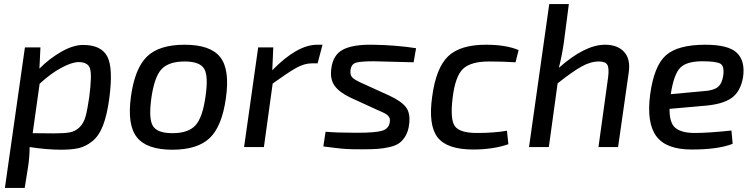

<svg xmlns="http://www.w3.org/2000/svg" viewBox="-20 -720 3697 940"><path d="M178 -488 173 -384Q220 -432 279 -466Q338 -500 387 -500Q475 -500 505 -444Q535 -388 515 -238Q504 -156 484 -105Q464 -54 432 -28.5Q400 -3 366 5Q332 13 279 13Q210 13 125 0Q125 45 118 93L101 200H4L102 -488ZM174 -310 140 -68Q187 -67 243 -67Q295 -67 322 -72Q349 -77 369.5 -97Q390 -117 399 -150Q408 -183 417 -245Q431 -354 420.5 -385Q410 -416 365 -416Q332 -416 280 -388Q228 -360 174 -310Z M884 -501Q1010 -501 1058 -440.5Q1106 -380 1086 -240Q1067 -102 1007 -44.5Q947 13 824 13Q699 13 650.5 -47.5Q602 -108 621 -247Q640 -385 699.5 -443Q759 -501 884 -501ZM884 -419Q807 -419 771.5 -382Q736 -345 721 -240Q707 -139 728.5 -103.5Q750 -68 824 -68Q902 -68 937 -106.5Q972 -145 986 -247Q1001 -348 979.5 -383.5Q958 -419 884 -419Z M1559 -501 1535 -410H1508Q1470 -410 1430 -387.5Q1390 -365 1315 -311L1272 0H1175L1244 -488H1318L1313 -376Q1435 -501 1533 -501Z M1827 -182 1696 -242Q1641 -268 1618 -300.5Q1595 -333 1602 -384Q1610 -451 1659 -477Q1708 -503 1808 -501Q1921 -499 2017 -484L2005 -415Q1878 -419 1811 -420Q1745 -420 1722.5 -413Q1700 -406 1696 -377Q1693 -352 1705.5 -340Q1718 -328 1754 -312L1886 -252Q1946 -224 1968 -194.5Q1990 -165 1983 -111Q1979 -78 1966 -55.5Q1953 -33 1935.5 -20Q1918 -7 1887.5 0Q1857 7 1827.5 9Q1798 11 1752 11Q1704 11 1676.5 9.5Q1649 8 1615.5 3.5Q1582 -1 1563 -3L1574 -75Q1630 -70 1727 -70Q1819 -70 1851 -80Q1883 -90 1888 -120Q1889 -125 1889 -130Q1889 -135 1888.5 -138.5Q1888 -142 1885.5 -145.5Q1883 -149 1881.5 -151.5Q1880 -154 1876 -157Q1872 -160 1869 -162Q1866 -164 1860 -167Q1854 -170 1850.5 -171.5Q1847 -173 1839.5 -176.5Q1832 -180 1827 -182Z M2462 -80 2469 -14Q2394 12 2297 12Q2168 12 2122 -48Q2076 -108 2096 -248Q2115 -388 2174 -444.5Q2233 -501 2359 -501Q2457 -501 2519 -475L2504 -415Q2444 -419 2374 -419Q2286 -419 2247.5 -383.5Q2209 -348 2196 -241Q2183 -134 2207.5 -101.5Q2232 -69 2315 -69Q2400 -69 2462 -80Z M2765 -700 2740 -508Q2730 -441 2716 -388Q2844 -501 2942 -501Q3004 -501 3036 -465.5Q3068 -430 3058 -364L3006 0H2910L2957 -340Q2963 -386 2953.5 -402.5Q2944 -419 2912 -419Q2871 -419 2826.5 -394Q2782 -369 2710 -312L2667 0H2570L2669 -700Z M3561 -81 3567 -16Q3496 12 3366 12Q3241 12 3193 -53.5Q3145 -119 3163 -257Q3182 -398 3240.5 -449.5Q3299 -501 3433 -501Q3547 -501 3588 -461Q3629 -421 3618 -343Q3606 -272 3562 -240.5Q3518 -209 3427 -202L3258 -187Q3257 -118 3287 -93.5Q3317 -69 3381 -69Q3449 -69 3561 -81ZM3264 -259 3427 -274Q3473 -277 3494 -293.5Q3515 -310 3521 -351Q3527 -398 3505.5 -409Q3484 -420 3418 -420Q3342 -420 3310.5 -388.5Q3279 -357 3264 -259Z"/></svg>

Font: Exo 2.0 Medium
Style: Italic
Weight: 500
Italic angle: -8°
Designer: Natanael Gama
Version: Version 1.001;PS 001.001;hotconv 1.0.70;makeotf.lib2.5.58329